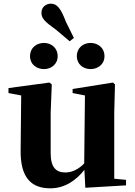

<svg xmlns="http://www.w3.org/2000/svg" viewBox="-20 -1005 731 1042"><path d="M219 -630C257 -630 293 -656 293 -700C293 -746 257 -772 219 -772C178 -772 143 -746 143 -700C143 -656 178 -630 219 -630ZM358 -781 381 -799 338 -886C309 -963 288 -985 256 -985C231 -985 205 -968 205 -936C205 -905 222 -888 286 -842ZM472 -630C511 -630 547 -656 547 -700C547 -746 511 -772 472 -772C432 -772 397 -746 397 -700C397 -656 432 -630 472 -630ZM443 14 664 1V-29L600 -35V-393L604 -547L593 -557L374 -522V-500L441 -487L437 -118C408 -88 373 -69 335 -69C286 -69 255 -94 255 -174V-393L261 -547L248 -557L26 -527V-500L95 -487L92 -189C90 -37 153 17 253 17C330 17 391 -24 438 -83Z"/></svg>

Font: Noto Serif CJK SC Black
Style: Regular
Weight: 900
Designer: Ryoko NISHIZUKA 西塚涼子 (kana & ideographs); Frank Grießhammer (Latin, Greek & Cyrillic); Wenlong ZHANG 张文龙 (bopomofo); San
Foundry: Adobe
Version: Version 2.001;hotconv 1.1.0;makeotfexe 2.6.0